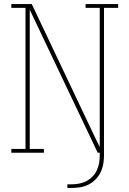

<svg xmlns="http://www.w3.org/2000/svg" viewBox="-20 -755 640 949"><path d="M313 174V156H334Q352 156 371 152.5Q390 149 406.5 140.5Q423 132 436.5 118.5Q450 105 458 88Q466 71 469.5 52.5Q473 34 473 15V0H463L127 -707V-19H197V0H36V-19H106V-716H36V-735H137L434 -109L473 -28V-716H403V-735H564V-716H494V15Q494 36 490 57.5Q486 79 476.5 98Q467 117 451.5 132.5Q436 148 417 157.5Q398 167 376.5 170.5Q355 174 334 174Z"/></svg>

Font: Iosevka Etoile Thin
Style: Regular
Weight: 100
Designer: Belleve Invis
Foundry: Belleve Invis
Version: Version 22.1.2; ttfautohint (v1.8.4)